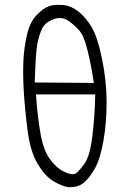

<svg xmlns="http://www.w3.org/2000/svg" viewBox="-20 -801 540 802"><path d="M229.5 -725.6Q250 -725.6 266.6 -713.4Q290 -697.3 310.1 -674.8Q321.3 -662.1 329.8 -641.4Q338.4 -620.6 345.7 -590.3Q359.9 -532.7 369.6 -469.7L372.1 -454.6L125 -456.5L125.5 -470.2Q129.4 -586.4 136.5 -620.6Q143.6 -654.8 154.8 -679.2Q168 -707.5 202.6 -720.2Q215.8 -725.6 229.5 -725.6ZM296.4 -76.2Q289.6 -73.2 284.2 -73.2Q278.8 -73.2 274.4 -74.2Q261.7 -76.7 245.1 -85Q214.8 -100.1 188.2 -136.7Q161.6 -173.3 149.4 -241.7Q137.2 -310.1 131.3 -392.6L130.4 -406.7H377.9L377.4 -393.1Q375.5 -312.5 365.7 -231Q359.9 -184.6 351.1 -157Q342.3 -129.4 331.1 -114.7Q308.1 -84 297.4 -77.1ZM271 -19Q307.1 -19 328.6 -36.6Q354 -57.6 376.2 -96.9Q398.4 -136.2 411.9 -211.7Q425.3 -287.1 425.3 -374.8Q425.3 -462.4 406.2 -554.9Q387.2 -647.5 362.3 -688.5Q337.4 -729.5 307.6 -752.9Q277.8 -776.4 244.6 -779.8Q233.9 -780.8 228.8 -780.8Q223.6 -780.8 217.8 -780.8Q211.9 -780.8 202.9 -779.5Q193.8 -778.3 185.5 -775.4Q161.6 -767.6 133.8 -739Q106 -710.4 93.8 -659.9Q81.5 -609.4 78.1 -553.7Q76.7 -529.3 76.7 -497.3Q76.7 -465.3 79.1 -423.3Q83.5 -348.1 95 -257.8Q106.4 -167.5 137.7 -115.7Q168.9 -64.5 202.6 -44.4Q236.3 -24.4 265.1 -19Q268.1 -19 271 -19Z"/></svg>

Font: NaikaiFont
Style: ExtraLight
Weight: 200
Version: Version 1.89